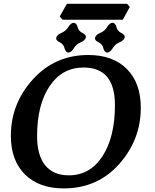

<svg xmlns="http://www.w3.org/2000/svg" viewBox="-20 -997 827 1026"><path d="M320.3 9.8Q189 9.8 113.5 -64.7Q38.1 -139.2 38.1 -271.5Q38.1 -443.4 156 -573.2Q273.9 -703.1 452.1 -703.1Q583.5 -703.1 658 -628.2Q732.4 -553.2 732.4 -421.4Q732.4 -250.5 616.9 -120.4Q501.5 9.8 320.3 9.8ZM347.7 -60.1Q461.4 -60.1 527.8 -162.4Q594.2 -264.6 594.2 -436Q594.2 -636.2 426.8 -636.2Q312.5 -636.2 245.4 -537.1Q178.2 -438 178.2 -269.5Q178.2 -167 221.7 -113.5Q265.1 -60.1 347.7 -60.1ZM636.2 -891.6H314.5L298.8 -908.2L337.4 -976.6H659.2L673.8 -960ZM345.7 -715.8Q330.1 -717.3 324.7 -739.5Q319.3 -761.7 299.6 -770.8Q279.8 -779.8 279.8 -793.5Q284.2 -811.5 307.9 -821Q331.5 -830.6 344.7 -852.3Q357.9 -874 373.5 -875.5Q389.2 -874 394.8 -852.3Q400.4 -830.6 419.9 -821.3Q439.5 -812 439.5 -798.8Q435.1 -780.3 411.6 -771Q388.2 -761.7 374.8 -739.5Q361.3 -717.3 345.7 -715.8ZM553.2 -715.8Q537.6 -717.3 532.2 -739.5Q526.9 -761.7 507.1 -770.8Q487.3 -779.8 487.3 -793.5Q491.7 -811.5 515.4 -821Q539.1 -830.6 552.2 -852.3Q565.4 -874 581.1 -875.5Q596.7 -874 602.3 -852.3Q607.9 -830.6 627.4 -821.3Q647 -812 647 -798.8Q642.6 -780.3 619.1 -771Q595.7 -761.7 582.3 -739.5Q568.8 -717.3 553.2 -715.8Z"/></svg>

Font: Kelvinch
Style: Bold Italic
Weight: 700
Italic angle: -10°
Designer: Paul James Miller
Foundry: High-Logic / Made with FontCreator
Version: Version 3.30 September 23, 2016